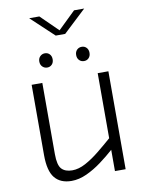

<svg xmlns="http://www.w3.org/2000/svg" viewBox="-99 -982 788 1062"><g transform="rotate(-10 295.0 -451.5)"><path d="M216 12Q154 12 122 -27Q90 -66 90 -155V-550H150V-150Q150 -88 170.2 -66.5Q190.5 -45 230 -45Q266 -45 305.2 -66.2Q344.5 -87.5 384.2 -119.8Q424 -152 461 -184.5V-550H521V0H461V-119.5Q427 -89 386 -58.5Q345 -28 301.5 -8Q258 12 216 12ZM192 -629Q176.5 -629 165.2 -640Q154 -651 154 -669Q154 -687 165.2 -698Q176.5 -709 192 -709Q208 -709 218.5 -698Q229 -687 229 -669Q229 -651 218.5 -640Q208 -629 192 -629ZM399 -629Q382.5 -629 371.8 -640Q361 -651 361 -669Q361 -687 371.8 -698Q382.5 -709 399 -709Q415 -709 425.5 -698Q436 -687 436 -669Q436 -651 425.5 -640Q415 -629 399 -629ZM140.5 -915H197.5L294.5 -820L392.5 -915H449.5L321.5 -795H268.5Z"/></g></svg>

Font: Junction Light
Style: Regular
Weight: 300
Designer: Caroline Hadilaksono
Foundry: Caroline Hadilaksono, Tyler Finck, The League of Moveable Type
Version: Version 2.000; ttfautohint (v1.8.3)